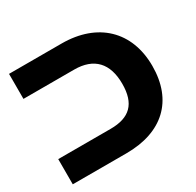

<svg xmlns="http://www.w3.org/2000/svg" viewBox="-134 -758 932 911"><g transform="rotate(-30 332.0 -302.5)"><path d="M18 0H312C509 0 626 -108 626 -298C626 -487 503 -605 306 -605H18V-468H296C404 -468 460 -408 460 -296C460 -186 409 -138 305 -138H18Z"/></g></svg>

Font: Noto Sans Hebrew SemiCondensed Extra
Style: Regular
Weight: 800
Width: 4
Designer: Monotype Design Team
Foundry: Monotype Imaging Inc.
Version: Version 1.902